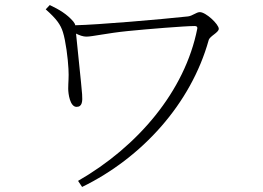

<svg xmlns="http://www.w3.org/2000/svg" viewBox="-20 -720 1040 760"><path d="M177 -700 161 -683C204 -645 220 -622 229 -593C240 -559 249 -488 251 -447C253 -412 250 -396 250 -369C250 -349 257 -297 283 -297C306 -297 307 -319 305 -347C302 -388 286 -533 281 -587C295 -580 309 -575 322 -575C345 -575 405 -589 485 -597C565 -605 712 -617 751 -617C759 -617 762 -613 761 -607C712 -358 524 -139 289 -4L305 20C543 -96 736 -310 806 -561C810 -577 846 -591 846 -606C846 -624 795 -672 771 -672C757 -672 742 -657 724 -655C613 -643 368 -622 278 -620C277 -625 274 -630 270 -635C245 -664 215 -682 177 -700Z"/></svg>

Font: Noto Serif CJK HK ExtraLight
Style: Regular
Weight: 200
Designer: Ryoko NISHIZUKA 西塚涼子 (kana & ideographs); Frank Grießhammer (Latin, Greek & Cyrillic); Wenlong ZHANG 张文龙 (bopomofo); San
Foundry: Adobe
Version: Version 2.001;hotconv 1.1.0;makeotfexe 2.6.0